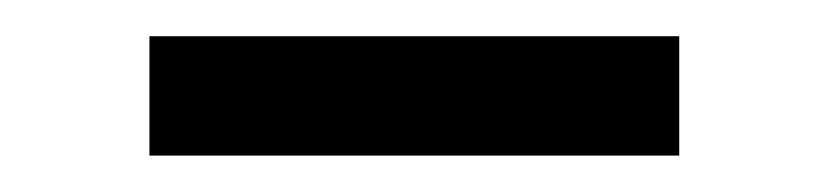

<svg xmlns="http://www.w3.org/2000/svg" viewBox="-20 -832 458 106"><path d="M62.5 -812H355V-746.1H62.5Z"/></svg>

Font: Armata
Style: Regular
Weight: 400
Designer: Viktoriya Grabowska
Foundry: Viktoriya Grabowska
Version: Version 1.003